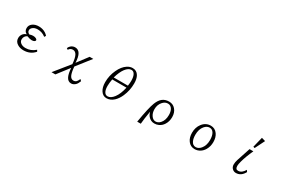

<svg xmlns="http://www.w3.org/2000/svg" viewBox="129 -2326 5743 3907"><g transform="rotate(30 3000.0 -373.0)"><path d="M718.3 -95.2Q619.6 20 460.4 20Q384.8 20 328.6 -10.7Q244.1 -56.6 244.1 -143.1Q244.1 -197.3 273.4 -238.3Q302.7 -279.3 356.9 -295.9Q291 -329.1 291 -404.8Q291 -474.6 350.1 -518.1Q407.2 -560.1 494.6 -560.1Q583 -560.1 653.8 -516.6Q686.5 -496.1 713.4 -464.8L690.9 -429.2Q608.4 -495.1 502.4 -495.1Q424.8 -495.1 381.3 -452.1Q353 -424.3 353 -390.6Q353 -343.8 404.3 -319.8Q451.2 -335.4 486.3 -335.4Q529.3 -335.4 558.1 -319.8Q584 -305.7 584 -285.6Q584 -269 566.9 -257.8Q542.5 -242.2 503.9 -242.2Q460.4 -242.2 391.1 -269Q361.8 -257.3 343.8 -233.4Q318.4 -198.7 318.4 -153.3Q318.4 -109.4 355 -78.6Q399.4 -41 473.6 -41Q597.7 -41 698.2 -129.9Z M1179.2 119.1 1465.3 -234.9Q1453.6 -370.1 1422.9 -430.7Q1390.1 -495.1 1329.6 -495.1Q1269.5 -495.1 1236.3 -439.9L1205.1 -460.9Q1218.8 -496.1 1244.1 -519.5Q1288.6 -560.1 1346.2 -560.1Q1497.6 -560.1 1506.3 -290L1695.3 -540H1780.3L1523.4 -211.9Q1535.2 -74.7 1564.5 -14.6Q1593.8 44.9 1649.9 44.9Q1689.9 44.9 1716.8 17.1Q1738.3 -5.4 1759.3 -55.2L1792 -22Q1770.5 40 1735.4 75.2Q1691.4 119.1 1636.2 119.1Q1560.1 119.1 1522 37.1Q1491.2 -28.3 1482.4 -157.2L1270 119.1Z M2570.8 -780.3Q2665 -780.3 2712.9 -699.7Q2752 -633.8 2752 -522.5Q2752 -358.4 2687 -210.9Q2642.6 -110.4 2578.1 -50.8Q2501.5 20 2410.2 20Q2327.1 20 2276.4 -55.7Q2226.1 -130.9 2226.1 -252.9Q2226.1 -406.2 2292 -547.9Q2353 -679.7 2446.3 -740.7Q2506.8 -780.3 2570.8 -780.3ZM2663.1 -420.9Q2673.3 -494.1 2673.3 -539.6Q2673.3 -630.4 2646 -682.1Q2618.2 -735.4 2567.9 -735.4Q2497.1 -735.4 2432.1 -649.4Q2372.1 -569.8 2329.1 -420.9ZM2323.2 -371.1Q2305.7 -273.9 2305.7 -209.5Q2305.7 -130.4 2328.1 -83Q2356 -24.9 2410.6 -24.9Q2483.9 -24.9 2551.3 -113.3Q2622.1 -206.1 2657.2 -371.1Z M3192.9 119.1Q3252.4 -238.3 3302.7 -366.2Q3339.8 -460.4 3396 -507.3Q3458.5 -560.1 3554.2 -560.1Q3645 -560.1 3702.6 -494.1Q3763.7 -424.3 3763.7 -315.9Q3763.7 -213.4 3714.8 -136.7Q3674.8 -73.2 3609.9 -43.5Q3563 -22 3511.7 -22Q3424.3 -22 3366.2 -90.8Q3332.5 -130.4 3318.8 -189Q3284.2 12.2 3276.9 119.1ZM3553.2 -513.2Q3487.3 -513.2 3436.5 -457.5Q3369.6 -384.8 3369.6 -277.3Q3369.6 -190.4 3412.1 -129.9Q3454.1 -69.8 3512.7 -69.8Q3572.3 -69.8 3619.1 -122.1Q3684.6 -194.3 3684.6 -318.8Q3684.6 -396.5 3657.2 -447.3Q3620.6 -513.2 3553.2 -513.2Z M4534.2 -560.1Q4633.3 -560.1 4691.9 -477.5Q4743.2 -404.8 4743.2 -295.9Q4743.2 -192.4 4695.8 -110.8Q4660.6 -50.3 4606 -16.1Q4548.3 20 4481 20Q4384.3 20 4326.2 -57.1Q4271 -130.4 4271 -244.6Q4271 -371.6 4339.4 -460.4Q4416 -560.1 4534.2 -560.1ZM4533.2 -513.2Q4467.8 -513.2 4416 -451.7Q4350.1 -373 4350.1 -242.7Q4350.1 -155.3 4376.5 -99.6Q4410.6 -26.9 4480.5 -26.9Q4545.9 -26.9 4597.7 -88.4Q4664.1 -167.5 4664.1 -296.9Q4664.1 -401.4 4627 -459.5Q4593.3 -513.2 4533.2 -513.2Z M5495.1 -621.1 5555.7 -865.2 5644 -839.4 5530.3 -610.4ZM5347.2 -221.2 5452.1 -540H5542Q5462.9 -368.7 5425.3 -230.5Q5406.2 -159.7 5406.2 -122.6Q5406.2 -78.6 5421.9 -59.1Q5437 -41 5471.2 -41Q5554.7 -41 5616.2 -147.9L5642.1 -109.9Q5573.7 20 5450.7 20Q5407.2 20 5373 -8.3Q5328.1 -46.4 5328.1 -107.9Q5328.1 -163.6 5347.2 -221.2Z"/></g></svg>

Font: BIZ UDMincho
Style: Regular
Weight: 400
Monospace: yes
Designer: TypeBank Co., Ltd.
Foundry: Morisawa Inc.
Version: Version 1.06